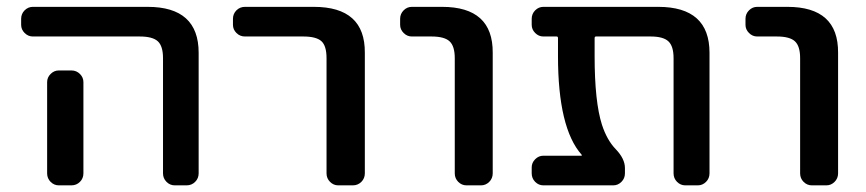

<svg xmlns="http://www.w3.org/2000/svg" viewBox="-20 -565 2540 563"><path d="M76.2 -458Q62.5 -458 52.2 -468.3Q42 -478.5 42 -492.2V-509.8Q42 -524.4 52.2 -534.7Q62.5 -544.9 76.2 -544.9H413.1Q562.5 -544.9 562.5 -410.2V-56.6Q562.5 -42 552.2 -31.7Q542 -21.5 527.3 -21.5H492.2Q478.5 -21.5 468.3 -31.7Q458 -42 458 -56.6V-394.5Q458 -429.7 442.9 -443.8Q427.7 -458 389.6 -458ZM189.5 -358.4Q204.1 -358.4 214.4 -348.1Q224.6 -337.9 224.6 -324.2V-124V-56.6Q224.6 -42 214.4 -31.7Q204.1 -21.5 189.5 -21.5H152.3Q138.7 -21.5 128.4 -31.7Q118.2 -42 118.2 -56.6V-124V-324.2Q118.2 -337.9 128.4 -348.1Q138.7 -358.4 152.3 -358.4Z M698.2 -458Q683.6 -458 673.3 -468.3Q663.1 -478.5 663.1 -492.2V-509.8Q663.1 -524.4 673.3 -534.7Q683.6 -544.9 698.2 -544.9H900.4Q1050.8 -544.9 1049.8 -410.2V-56.6Q1049.8 -42 1039.6 -31.7Q1029.3 -21.5 1014.6 -21.5H971.7Q958 -21.5 947.8 -31.7Q937.5 -42 937.5 -56.6V-394.5Q937.5 -430.7 922.4 -444.3Q907.2 -458 869.1 -458Z M1187.5 -458Q1173.8 -458 1163.6 -468.3Q1153.3 -478.5 1153.3 -492.2V-509.8Q1153.3 -524.4 1163.6 -534.7Q1173.8 -544.9 1187.5 -544.9H1276.4Q1425.8 -544.9 1424.8 -410.2V-56.6Q1424.8 -42 1414.6 -31.7Q1404.3 -21.5 1390.6 -21.5H1347.7Q1334 -21.5 1323.7 -31.7Q1313.5 -42 1313.5 -56.6V-394.5Q1313.5 -429.7 1298.3 -443.8Q1283.2 -458 1245.1 -458Z M1727.5 -458Q1723.6 -458 1723.6 -453.1V-400.4Q1723.6 -266.6 1745.1 -199.2Q1759.8 -154.3 1785.2 -127.9Q1812.5 -99.6 1812.5 -72.3V-56.6Q1812.5 -42 1802.2 -31.7Q1792 -21.5 1778.3 -21.5H1573.2Q1559.6 -21.5 1549.3 -31.7Q1539.1 -42 1539.1 -56.6V-74.2Q1539.1 -87.9 1549.3 -98.1Q1559.6 -108.4 1573.2 -108.4H1684.6Q1685.5 -108.4 1686 -109.4Q1686.5 -110.4 1685.5 -111.3Q1616.2 -189.5 1616.2 -400.4V-453.1Q1616.2 -458 1612.3 -458H1573.2Q1559.6 -458 1549.3 -468.3Q1539.1 -478.5 1539.1 -492.2V-509.8Q1539.1 -524.4 1549.3 -534.7Q1559.6 -544.9 1573.2 -544.9H1910.2Q2060.5 -544.9 2060.5 -410.2V-56.6Q2060.5 -42 2050.3 -31.7Q2040 -21.5 2026.4 -21.5H1989.3Q1975.6 -21.5 1965.3 -31.7Q1955.1 -42 1955.1 -56.6V-394.5Q1955.1 -429.7 1939.9 -443.8Q1924.8 -458 1887.7 -458Z M2200.2 -458Q2186.5 -458 2176.3 -468.3Q2166 -478.5 2166 -492.2V-509.8Q2166 -524.4 2176.3 -534.7Q2186.5 -544.9 2200.2 -544.9H2289.1Q2438.5 -544.9 2437.5 -410.2V-56.6Q2437.5 -42 2427.2 -31.7Q2417 -21.5 2403.3 -21.5H2360.4Q2346.7 -21.5 2336.4 -31.7Q2326.2 -42 2326.2 -56.6V-394.5Q2326.2 -429.7 2311 -443.8Q2295.9 -458 2257.8 -458Z"/></svg>

Font: Gen Jyuu GothicL Medium
Style: Regular
Weight: 500
Designer: [Source Han Sans]
Ryoko NISHIZUKA  (kana & ideographs); Paul D. Hunt (Latin, Greek & Cyrillic); Wenlong ZHANG  (bopomofo
Version: Version 1.002.20150607